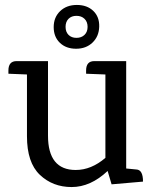

<svg xmlns="http://www.w3.org/2000/svg" viewBox="-20 -741 620 776"><path d="M321.5 -665Q309 -677 289 -677Q269 -677 257 -665Q245 -653 245 -632.5Q245 -612 257 -600Q269 -588 289 -588Q309 -588 321.5 -600Q334 -612 334 -632.5Q334 -653 321.5 -665ZM197 -631.5Q197 -671 223 -696Q249 -721 290.5 -721Q332 -721 357 -697Q382 -673 381 -633.5Q380 -594 354 -569Q328 -544 287.5 -544Q247 -544 222 -568Q197 -592 197 -631.5ZM328 -456Q328 -494 361 -494H490V-60L531 -56Q558 -55 558 -7L431 4L415 -50Q346 15 269.5 15Q193 15 141 -34.5Q89 -84 89 -190V-440L14 -443V-456Q14 -494 47 -494H174V-193Q174 -54 286 -54Q349 -54 406 -103V-440L328 -443Z"/></svg>

Font: Karma Medium
Style: Regular
Weight: 500
Designer: Joana Correia
Foundry: Indian Type Foundry
Version: Version 1.202;PS 1.0;hotconv 1.0.78;makeotf.lib2.5.61930; tt